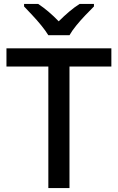

<svg xmlns="http://www.w3.org/2000/svg" viewBox="-20 -961 602 981"><path d="M335 0H227V-621H13V-714H549V-621H335ZM227 -781Q213 -804 191 -831Q169 -858 145 -883.5Q121 -909 103 -928V-941H175Q228 -906 280 -852Q307 -879 333.5 -901.5Q360 -924 387 -941H460V-928Q441 -909 416.5 -883.5Q392 -858 370 -831Q348 -804 335 -781Z"/></svg>

Font: Noto Sans Lao Medium
Style: Regular
Weight: 500
Designer: Monotype Design Team
Foundry: Monotype Imaging Inc.
Version: Version 2.003; ttfautohint (v1.8.4.7-5d5b)